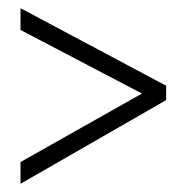

<svg xmlns="http://www.w3.org/2000/svg" viewBox="-20 -588 455 468"><path d="M30 -193V-140L385 -344V-379L30 -568V-515L326 -360Z"/></svg>

Font: Noto Sans Khmer UI ExtraCondensed Light
Style: Regular
Weight: 300
Width: 2
Designer: Danh Hong and the Monotype Design Team
Foundry: Monotype Imaging Inc.
Version: Version 2.002